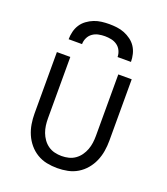

<svg xmlns="http://www.w3.org/2000/svg" viewBox="-139 -847 829 955"><g transform="rotate(20 275.0 -369.0)"><path d="M275 12Q247 12 219.5 6.5Q192 1 168 -13.5Q144 -28 126 -49.5Q108 -71 97 -96.5Q86 -122 81.5 -149.5Q77 -177 77 -205V-530H148V-205Q148 -186 150.5 -167.5Q153 -149 159.5 -131.5Q166 -114 177 -98.5Q188 -83 203.5 -72Q219 -61 237.5 -56.5Q256 -52 275 -52Q294 -52 312.5 -56.5Q331 -61 346.5 -72Q362 -83 373 -98.5Q384 -114 390.5 -131.5Q397 -149 399.5 -167.5Q402 -186 402 -205V-530H473V-205Q473 -177 468.5 -149.5Q464 -122 453 -96.5Q442 -71 424 -49.5Q406 -28 382 -13.5Q358 1 330.5 6.5Q303 12 275 12ZM110 -610Q110 -630 115 -650.5Q120 -671 131 -688Q142 -705 159 -717.5Q176 -730 195 -737.5Q214 -745 234.5 -747.5Q255 -750 275 -750Q295 -750 315.5 -747.5Q336 -745 355 -737.5Q374 -730 391 -717.5Q408 -705 419 -688Q430 -671 435 -650.5Q440 -630 440 -610H369Q369 -627 361.5 -643Q354 -659 340 -669Q326 -679 309 -682.5Q292 -686 275 -686Q258 -686 241 -682.5Q224 -679 210 -669Q196 -659 188.5 -643Q181 -627 181 -610Z"/></g></svg>

Font: Lode Term
Style: Regular
Weight: 400
Monospace: yes
Designer: Belleve Invis
Foundry: Belleve Invis
Version: Version 29.2.0